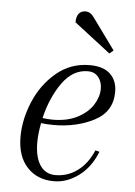

<svg xmlns="http://www.w3.org/2000/svg" viewBox="-50 -687 517 737"><g transform="rotate(5 209.0 -318.0)"><path d="M117 -206Q109 -163 109 -131Q109 -74 130 -43Q151 -12 189 -12Q236 -12 274 -40Q312 -68 334 -120L350 -116Q326 -55 280.5 -21.5Q235 12 185 12Q121 12 82 -30Q43 -72 43 -147Q43 -214 72 -283Q101 -352 156 -398Q211 -444 284 -444Q337 -444 363.5 -418.5Q390 -393 390 -350Q390 -274 322 -238.5Q254 -203 166 -203Q139 -203 117 -206ZM121 -226Q142 -223 160 -223Q216 -223 255.5 -243.5Q295 -264 314.5 -295Q334 -326 334 -357Q334 -384 319.5 -402Q305 -420 279 -420Q221 -420 180.5 -363Q140 -306 121 -226ZM215 -603Q215 -625 224 -636.5Q233 -648 250 -648Q261 -648 269.5 -642Q278 -636 288 -621L370 -508L355 -495Z"/></g></svg>

Font: Arapey
Style: Italic
Weight: 400
Italic angle: -12°
Designer: Eduardo Rodriguez Tunni
Foundry: Eduardo Rodriguez Tunni
Version: Version 3.000